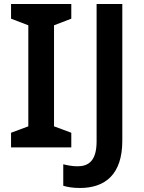

<svg xmlns="http://www.w3.org/2000/svg" viewBox="-20 -734 719 956"><path d="M335 0V-73L249 -105V-608L335 -641V-714H35V-641L121 -608V-105L35 -73V0ZM378 202C504 202 589 134 589 -33V-714H461V-30C461 70 418 94 366 94C339 94 316 89 295 84V191C315 197 342 202 378 202Z"/></svg>

Font: Noto Sans Myanmar SemiBold
Style: Regular
Weight: 600
Designer: Monotype Design Team
Foundry: Monotype Imaging Inc.
Version: Version 2.107